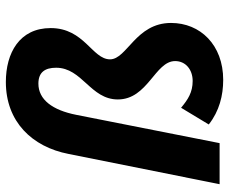

<svg xmlns="http://www.w3.org/2000/svg" viewBox="-82 -670 764 640"><g transform="rotate(-90 300.0 -350.0)"><path d="M353.7 12C470.4 12 543.5 -64.4 543.5 -161.9C543.5 -279.5 422.2 -308.8 422.2 -365.2C422.2 -424.7 526.4 -450.7 526.4 -563.1C526.4 -667.3 443.1 -712.5 346.7 -712.5C214.3 -712.5 130.4 -625 106.9 -503.6L6 0H142.9L237.1 -477.2C252.8 -557.5 288.1 -604 341.3 -604C379.1 -604 394.2 -582.1 394.2 -545C394.2 -457.8 288.5 -430.6 288.5 -339.2C288.5 -239.1 416.4 -215.3 416.4 -148.2C416.4 -112.9 387.6 -89.8 350.1 -89.8C312.3 -89.8 288.3 -105.4 260.8 -128.4L205.1 -36.1C249.6 -0.8 302.3 12 353.7 12Z"/></g></svg>

Font: Source Code Variable
Style: Italic
Weight: 400
Italic angle: -11°
Monospace: yes
Designer: Paul D. Hunt, Teo Tuominen
Foundry: Adobe Systems Incorporated
Version: Version 1.005;PS 1.0;hotconv 16.6.54;makeotf.lib2.5.65590